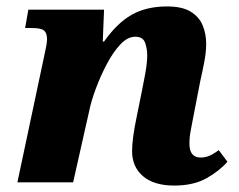

<svg xmlns="http://www.w3.org/2000/svg" viewBox="-20 -566 742 596"><path d="M521 10Q458 10 424 -19Q390 -48 390 -97Q390 -136 405 -207L421 -286Q425 -305 431 -338Q437 -371 437 -395Q437 -414 430.5 -433Q424 -452 400 -452Q376 -452 353.5 -428Q331 -404 311.5 -367Q292 -330 277.5 -291Q263 -252 257 -222L207 0H34L118 -396Q121 -409 123.5 -422.5Q126 -436 126 -444Q126 -463 117 -471Q108 -479 79 -479H58L68 -536H303L299 -437H303Q343 -494 388.5 -520Q434 -546 499 -546Q545 -546 571.5 -530Q598 -514 609 -487.5Q620 -461 620 -430Q620 -404 614 -373Q608 -342 602 -316L582 -213Q577 -186 572.5 -163.5Q568 -141 568 -120Q568 -77 603 -77Q617 -77 630 -82.5Q643 -88 659 -100L686 -64Q662 -36 621.5 -13Q581 10 521 10Z"/></svg>

Font: Noto Serif ExtraBold
Style: Italic
Weight: 800
Italic angle: -12°
Designer: Monotype Design Team
Foundry: Monotype Imaging Inc.
Version: Version 2.013